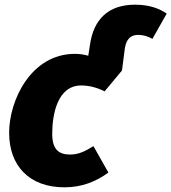

<svg xmlns="http://www.w3.org/2000/svg" viewBox="-20 -781 732 820"><path d="M557 -761C441 -761 379 -697 364 -588L357 -543C339 -548 320 -551 300 -551C112 -551 19 -352 19 -214C19 -73 105 19 255 19C329 19 389 -5 443 -44L379 -157C341 -133 314 -121 279 -121C234 -121 203 -140 203 -209C203 -294 226 -416 327 -416C363 -416 396 -406 427 -391L501 -480L513 -573C519 -613 537 -632 570 -632C592 -632 611 -626 631 -615L692 -723C663 -743 620 -761 557 -761Z"/></svg>

Font: Fira Sans ExtraBold
Style: Italic
Weight: 800
Italic angle: -8°
Designer: bBox Type GmbH & Carrois Corporate GbR & Edenspiekermann AG
Foundry: bBox Type GmbH & Carrois Corporate GbR & Edenspiekermann AG
Version: Version 4.301;PS 004.301;hotconv 1.0.88;makeotf.lib2.5.64775